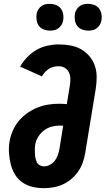

<svg xmlns="http://www.w3.org/2000/svg" viewBox="-20 -975 552 1003"><path d="M209 8Q178 8 149 1Q120 -6 96.5 -22.5Q73 -39 58 -64Q43 -89 36 -117.5Q29 -146 27 -176Q25 -206 30 -237Q35 -265 47 -292.5Q59 -320 78 -343Q97 -366 122.5 -384Q148 -402 175.5 -413Q203 -424 231.5 -428.5Q260 -433 288 -433Q298 -433 308.5 -432.5Q319 -432 329 -431L345 -529Q348 -547 347.5 -564.5Q347 -582 340 -597Q333 -612 318.5 -620.5Q304 -629 286 -629Q274 -629 260.5 -626Q247 -623 235.5 -615.5Q224 -608 214.5 -597.5Q205 -587 199 -576L85 -627Q100 -653 122 -676Q144 -699 171 -714.5Q198 -730 228 -736.5Q258 -743 286 -743Q318 -743 348 -737.5Q378 -732 403 -718Q428 -704 447 -681.5Q466 -659 475.5 -631.5Q485 -604 485 -573Q485 -542 480 -510L425 -175Q421 -151 412.5 -126.5Q404 -102 389 -80Q374 -58 353.5 -40.5Q333 -23 309 -12Q285 -1 259.5 3.5Q234 8 209 8ZM210 -106Q226 -106 241 -114Q256 -122 266 -135Q276 -148 281.5 -163.5Q287 -179 290 -194L310 -318Q306 -319 301 -319Q296 -319 291 -319Q270 -319 248.5 -313Q227 -307 209 -293Q191 -279 179 -259.5Q167 -240 164 -219Q162 -207 162 -195Q162 -183 162.5 -171.5Q163 -160 165.5 -148.5Q168 -137 173 -127Q178 -117 188 -111.5Q198 -106 210 -106ZM441 -815Q424 -815 408.5 -821Q393 -827 383.5 -839.5Q374 -852 371.5 -868.5Q369 -885 371 -902Q373 -914 379.5 -924.5Q386 -935 395.5 -942.5Q405 -950 417 -952.5Q429 -955 440 -955Q457 -955 472.5 -949Q488 -943 497.5 -930.5Q507 -918 510 -901.5Q513 -885 510 -868Q508 -856 501.5 -845.5Q495 -835 485.5 -827.5Q476 -820 464 -817.5Q452 -815 441 -815ZM241 -815Q224 -815 208.5 -821Q193 -827 183.5 -839.5Q174 -852 171.5 -868.5Q169 -885 171 -902Q173 -914 179.5 -924.5Q186 -935 195.5 -942.5Q205 -950 217 -952.5Q229 -955 240 -955Q257 -955 272.5 -949Q288 -943 297.5 -930.5Q307 -918 310 -901.5Q313 -885 310 -868Q308 -856 301.5 -845.5Q295 -835 285.5 -827.5Q276 -820 264 -817.5Q252 -815 241 -815Z"/></svg>

Font: Iosevka Curly Heavy
Style: Italic
Weight: 900
Italic angle: -9°
Monospace: yes
Designer: Belleve Invis
Foundry: Belleve Invis
Version: Version 22.1.2; ttfautohint (v1.8.4)